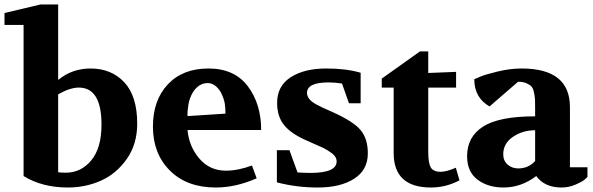

<svg xmlns="http://www.w3.org/2000/svg" viewBox="-38 -820 2642 855"><path d="M-18 -709V-762L142 -800H221V-464Q283 -515 365 -515Q458 -515 515.5 -453.5Q573 -392 573 -269Q573 -178 526.5 -112Q480 -46 411.5 -15.5Q343 15 264 15Q150 15 67 -36V-709ZM221 -53Q233 -51 255 -51Q323 -51 368.5 -106Q414 -161 414 -265Q414 -430 313 -430Q274 -430 221 -400Z M643 -256Q643 -374 709.5 -444.5Q776 -515 890 -515Q1006 -515 1065.5 -436Q1125 -357 1125 -241H797Q804 -167 850 -113.5Q896 -60 968 -60Q1022 -60 1084 -83L1105 -26Q1012 15 923 15Q794 15 718.5 -60.5Q643 -136 643 -256ZM797 -303 966 -314Q966 -338 963 -358.5Q960 -379 946 -408Q921 -450 887 -450Q847 -450 821 -409Q806 -384 801 -354Q796 -324 797 -303Z M1195 -8V-151H1251L1287 -52Q1323 -50 1344 -50Q1461 -50 1461 -101Q1461 -122 1440 -137.5Q1419 -153 1400 -162Q1381 -171 1328 -194Q1259 -224 1227.5 -262.5Q1196 -301 1196 -362Q1196 -437 1256.5 -476Q1317 -515 1415 -515Q1504 -515 1568 -496V-360H1516L1485 -448Q1455 -453 1425 -453Q1329 -453 1329 -406Q1329 -394 1338 -381Q1347 -368 1370.5 -355Q1394 -342 1445 -320Q1536 -279 1568 -240.5Q1600 -202 1600 -137Q1600 -63 1539 -24Q1478 15 1377 15Q1282 15 1195 -8Z M1662 -430V-470L1832 -591H1869V-495L1993 -500V-430H1869V-144Q1869 -95 1880 -75Q1891 -55 1925 -55Q1950 -55 1992 -73L2008 -17Q1948 15 1881 15Q1715 15 1715 -139V-430Z M2042 -124Q2042 -211 2113.5 -256.5Q2185 -302 2345 -302V-332Q2345 -362 2344.5 -375.5Q2344 -389 2340 -408Q2336 -427 2328.5 -435Q2321 -443 2306 -449.5Q2291 -456 2269 -456L2142 -346Q2074 -385 2074 -467L2104 -480Q2123 -488 2178 -501.5Q2233 -515 2285 -515Q2500 -515 2500 -343V-75H2578V-32Q2573 -27 2564 -19Q2555 -11 2525 2Q2495 15 2463 15Q2387 15 2350 -36Q2283 15 2204 15Q2135 15 2088.5 -20Q2042 -55 2042 -124ZM2203 -133Q2203 -104 2222.5 -87Q2242 -70 2270 -70Q2315 -70 2345 -103V-240Q2289 -240 2246 -210.5Q2203 -181 2203 -133Z"/></svg>

Font: Volkhov
Style: Bold
Weight: 700
Designer: Cyreal (www.cyreal.org)
Foundry: Cyreal (www.cyreal.org)
Version: Version 1.010